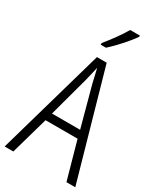

<svg xmlns="http://www.w3.org/2000/svg" viewBox="-232 -1029 937 1111"><g transform="rotate(30 236.0 -473.5)"><path d="M413 0 343 -250H129L58 0H0L204 -715H269L472 0ZM258 -568Q253 -591 247 -615.5Q241 -640 236 -662Q231 -639 225.5 -615.5Q220 -592 214 -568L142 -302H330ZM357 -939Q342 -917 318.5 -889Q295 -861 269 -834Q243 -807 222 -788H187V-799Q217 -836 244.5 -874Q272 -912 292 -947H357Z"/></g></svg>

Font: Noto Sans Khmer UI Condensed Light
Style: Regular
Weight: 300
Width: 3
Designer: Danh Hong and the Monotype Design Team
Foundry: Monotype Imaging Inc.
Version: Version 2.002; ttfautohint (v1.8.4.7-5d5b)